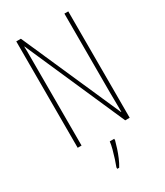

<svg xmlns="http://www.w3.org/2000/svg" viewBox="-227 -805 959 1116"><g transform="rotate(-30 252.0 -246.5)"><path d="M427 0H397L105 -664H103Q104 -651 104 -634.5Q104 -618 104 -597Q104 -576 104 -548V0H78V-714H109L400 -54H402Q402 -77 402 -100.5Q402 -124 401.5 -145.5Q401 -167 401 -181V-714H427ZM288 71Q282 94 273.5 120Q265 146 254 172Q243 198 229 221H216V211Q223 193 232 165.5Q241 138 248.5 109.5Q256 81 258 61H288Z"/></g></svg>

Font: Noto Sans Khmer ExtraCondensed Thin
Style: Regular
Weight: 250
Width: 2
Designer: Danh Hong and the Monotype Design Team
Foundry: Monotype Imaging Inc.
Version: Version 2.004